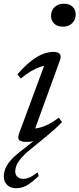

<svg xmlns="http://www.w3.org/2000/svg" viewBox="-55 -738 419 1012"><path d="M214 -653.5Q214 -672 222.2 -686.8Q230.5 -701.5 245.8 -710Q261 -718.5 282 -718.5Q311 -718.5 327.5 -702.5Q344 -686.5 344 -662.5Q344 -644 335.8 -629.2Q327.5 -614.5 312.2 -606Q297 -597.5 276 -597.5Q247 -597.5 230.5 -613.5Q214 -629.5 214 -653.5ZM192.5 -22 95 58Q71.5 77.5 56 96Q40.5 114.5 33 131.5Q25.5 148.5 25.5 165Q25.5 184 36.8 194.2Q48 204.5 68 204.5Q83.5 204.5 99.2 198Q115 191.5 143 170.5L149 189.5Q112 224.5 86.2 239.2Q60.5 254 31 254Q0 254 -17.5 236.5Q-35 219 -35 191Q-35 173.5 -27.5 153Q-20 132.5 -0.8 109.5Q18.5 86.5 53 60L138.5 -8L139.5 0Q124.5 5.5 111.2 7.8Q98 10 86 10Q55.5 10 46 0Q36.5 -10 46 -35.5L184.5 -410L200.5 -392.5Q182.5 -393.5 159 -386Q135.5 -378.5 109 -363Q82.5 -347.5 54.5 -324L36.5 -346Q80 -395 114.2 -420.5Q148.5 -446 176 -455.2Q203.5 -464.5 225.5 -464.5Q250 -464.5 259.8 -453.8Q269.5 -443 260.5 -419L122 -38L110 -61Q129 -59 152.8 -64.8Q176.5 -70.5 202.8 -84Q229 -97.5 255 -118L272 -94.5Q252 -74 231.8 -55.8Q211.5 -37.5 192.5 -22Z"/></svg>

Font: Newsreader 14pt
Style: Italic
Weight: 400
Italic angle: -17°
Designer: Hugues Gentile
Foundry: Production Type
Version: Version 1.003